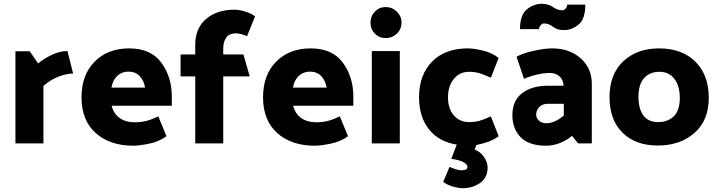

<svg xmlns="http://www.w3.org/2000/svg" viewBox="-20 -753 3779 1008"><path d="M334 -485 364 -367Q330 -367 288 -351Q246 -335 208 -302V0H61V-484H136L180 -420Q210 -445 252 -465Q294 -485 334 -485Z M658 -499Q772 -499 827 -424Q882 -349 882 -246V-198H566Q576 -157 607.5 -134Q639 -111 688 -111Q721 -111 749.5 -118.5Q778 -126 811 -142L854 -38Q817 -10 764 1Q711 12 680 12Q557 12 482.5 -54.5Q408 -121 408 -242Q408 -360 477 -429.5Q546 -499 658 -499ZM654 -377Q620 -377 596 -355Q572 -333 565 -293H742Q735 -331 713 -354Q691 -377 654 -377Z M1210 -702Q1237 -702 1270 -691.5Q1303 -681 1319 -667L1277 -563Q1261 -570 1245.5 -574Q1230 -578 1218 -578Q1184 -578 1168 -556Q1152 -534 1152 -498V-467H1258L1291 -352H1152V0H1005V-352H928V-467H1005V-517Q1005 -605 1062 -653.5Q1119 -702 1210 -702Z M1611 -499Q1725 -499 1780 -424Q1835 -349 1835 -246V-198H1519Q1529 -157 1560.5 -134Q1592 -111 1641 -111Q1674 -111 1702.5 -118.5Q1731 -126 1764 -142L1807 -38Q1770 -10 1717 1Q1664 12 1633 12Q1510 12 1435.5 -54.5Q1361 -121 1361 -242Q1361 -360 1430 -429.5Q1499 -499 1611 -499ZM1607 -377Q1573 -377 1549 -355Q1525 -333 1518 -293H1695Q1688 -331 1666 -354Q1644 -377 1607 -377Z M2088 -634Q2088 -600 2063.5 -576.5Q2039 -553 2005 -553Q1971 -553 1948 -576.5Q1925 -600 1925 -634Q1925 -668 1948 -692Q1971 -716 2005 -716Q2039 -716 2063.5 -692Q2088 -668 2088 -634ZM2079 -485V0H1932V-485Z M2442 -376Q2393 -376 2362.5 -338.5Q2332 -301 2332 -242Q2332 -183 2362.5 -147.5Q2393 -112 2442 -112Q2473 -112 2498 -119Q2523 -126 2557 -142L2598 -38Q2573 -19 2541 -8Q2509 3 2481 8L2472 32Q2503 44 2521.5 72Q2540 100 2540 126Q2540 180 2500.5 207.5Q2461 235 2410 235Q2387 235 2356.5 226Q2326 217 2307 202L2340 123Q2352 129 2371 135Q2390 141 2403 141Q2415 141 2424.5 137.5Q2434 134 2434 124Q2434 109 2411.5 97.5Q2389 86 2349 81L2378 6Q2285 -8 2232.5 -73.5Q2180 -139 2180 -242Q2180 -360 2248.5 -429.5Q2317 -499 2435 -499Q2466 -499 2513.5 -488Q2561 -477 2598 -449L2557 -345Q2523 -361 2498 -368.5Q2473 -376 2442 -376Z M2810 -600H2710Q2710 -675 2746 -704Q2782 -733 2825 -733Q2859 -733 2883 -716Q2907 -699 2932 -699Q2942 -699 2950 -708.5Q2958 -718 2958 -729H3053Q3053 -654 3018 -624.5Q2983 -595 2940 -595Q2905 -595 2883 -612.5Q2861 -630 2836 -630Q2826 -630 2818 -620Q2810 -610 2810 -600ZM2847 -106Q2870 -106 2894 -116.5Q2918 -127 2940 -147V-208H2856Q2827 -208 2811 -191Q2795 -174 2795 -151Q2795 -133 2810 -119.5Q2825 -106 2847 -106ZM2879 -499Q2970 -499 3028.5 -447Q3087 -395 3087 -313V0H3015L2983 -40Q2958 -18 2921.5 -3Q2885 12 2847 12Q2757 12 2713.5 -32.5Q2670 -77 2670 -149Q2670 -225 2721.5 -264Q2773 -303 2856 -303H2939Q2937 -334 2917.5 -352Q2898 -370 2866 -370Q2835 -370 2797 -361Q2759 -352 2731 -339L2692 -455Q2723 -473 2781 -486Q2839 -499 2879 -499Z M3440 -499Q3560 -499 3630.5 -429.5Q3701 -360 3701 -239Q3701 -121 3626 -55Q3551 11 3433 11Q3317 11 3248.5 -56Q3180 -123 3180 -244Q3180 -363 3252 -431Q3324 -499 3440 -499ZM3435 -112Q3486 -112 3517.5 -142.5Q3549 -173 3549 -239Q3549 -301 3521 -338.5Q3493 -376 3442 -376Q3391 -376 3361.5 -343Q3332 -310 3332 -245Q3332 -181 3358 -146.5Q3384 -112 3435 -112Z"/></svg>

Font: Palanquin Dark Medium
Style: Regular
Weight: 500
Designer: Pria Ravichandran
Version: Version 1.001